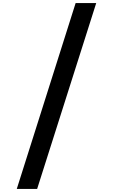

<svg xmlns="http://www.w3.org/2000/svg" viewBox="-20 -1237 740 1257"><path d="M609.9 -1216.8 223.1 0H89.8L475.1 -1216.8Z"/></svg>

Font: DimaBlue
Style: Bold
Weight: 700
Designer: R.Balvardi
Foundry: Dima Software Group
Version: Version 1.00;February 3, 2019;FontCreator 11.5.0.2427 64-bit